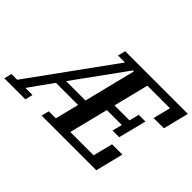

<svg xmlns="http://www.w3.org/2000/svg" viewBox="-178 -990 1281 1281"><g transform="rotate(45 463.0 -349.0)"><path d="M-40 -54H14L441 -644H375L389 -698H980L935 -517H838L869 -640H656L594 -392H735L753 -462H816L766 -264H703L721 -334H580L511 -58H731L766 -197H863L814 0H298L312 -54H378L420 -222H211L91 -54H158L145 0H-54ZM251 -278H434L525 -644H516Z"/></g></svg>

Font: IBM Plex Serif SemiBold
Style: Italic
Weight: 600
Italic angle: -14°
Designer: Mike Abbink, Paul van der Laan, Pieter van Rosmalen
Foundry: Bold Monday
Version: Version 2.5